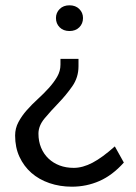

<svg xmlns="http://www.w3.org/2000/svg" viewBox="-20 -512 513 724"><path d="M251 192Q206 192 166.5 178.5Q127 165 98.5 140Q70 115 53.5 79.5Q37 44 37 -1Q37 -28 49.5 -51.5Q62 -75 81 -96.5Q100 -118 122.5 -138.5Q145 -159 164 -180Q183 -201 195.5 -222.5Q208 -244 208 -268V-290H276V-262Q276 -220 252.5 -186.5Q229 -153 200.5 -123.5Q172 -94 148.5 -66Q125 -38 125 -8Q125 21 135 45Q145 69 163 86Q181 103 205 112Q229 121 258 121Q292 121 329 101.5Q366 82 413 40L447 101Q404 149 355 170.5Q306 192 251 192ZM242 -395Q219 -395 205 -409Q191 -423 191 -444Q191 -464 205 -478Q219 -492 242 -492Q265 -492 279 -478Q293 -464 293 -444Q293 -423 279 -409Q265 -395 242 -395Z"/></svg>

Font: Celebes
Style: Regular
Weight: 400
Designer: Anugrah Pasau
Foundry: Lafontype
Version: Version 1.000; ttfautohint (v1.8.4)